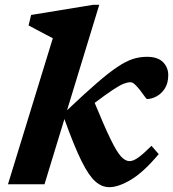

<svg xmlns="http://www.w3.org/2000/svg" viewBox="-20 -764 718 796"><path d="M391.5 -744 258 -307Q331.5 -376.5 381.8 -420Q432 -463.5 467.5 -487Q503 -510.5 531.2 -519.5Q559.5 -528.5 589 -528.5Q634 -528.5 655.8 -506.5Q677.5 -484.5 677.5 -452.5Q677.5 -418.5 663 -396.5Q648.5 -374.5 628 -364Q607.5 -353.5 590 -353.5Q587 -353.5 578.5 -365.8Q570 -378 560 -391Q550 -403.5 540 -413.2Q530 -423 521 -423Q508.5 -423 492.5 -416.8Q476.5 -410.5 448.8 -392.2Q421 -374 372.5 -337.5Q413 -239 438.5 -186.8Q464 -134.5 481.8 -115.2Q499.5 -96 517 -96Q532.5 -96 553.2 -110.8Q574 -125.5 608 -159.5L638 -125Q575 -50 523 -19Q471 12 433 12Q402.5 12 375.5 -11.5Q348.5 -35 318 -96.2Q287.5 -157.5 247 -270.5L164.5 0H13L199 -605.5Q190 -610 171.5 -619.8Q153 -629.5 133 -640.2Q113 -651 98.5 -658.5L109 -702L365.5 -744Z"/></svg>

Font: Newsreader Caption SemiBold
Style: Italic
Weight: 600
Italic angle: -17°
Designer: Hugues Gentile
Foundry: Production Type
Version: Version 1.001